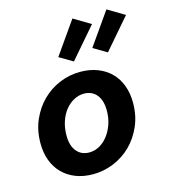

<svg xmlns="http://www.w3.org/2000/svg" viewBox="-116 -872 857 976"><g transform="rotate(-15 312.0 -384.0)"><path d="M254 12Q203 12 162.5 -4Q122 -20 93.5 -49Q65 -78 50 -118.5Q35 -159 35 -209Q35 -276 59 -331Q83 -386 123 -425.5Q163 -465 215 -486.5Q267 -508 323 -508Q374 -508 415 -492Q456 -476 484.5 -447Q513 -418 528 -377.5Q543 -337 543 -287Q543 -220 519 -165Q495 -110 455 -70.5Q415 -31 362.5 -9.5Q310 12 254 12ZM264 -100Q291 -100 316 -113.5Q341 -127 360.5 -151.5Q380 -176 392 -209.5Q404 -243 404 -283Q404 -337 379.5 -366.5Q355 -396 313 -396Q286 -396 260.5 -382.5Q235 -369 215.5 -345Q196 -321 184.5 -287Q173 -253 173 -213Q173 -159 197.5 -129.5Q222 -100 264 -100ZM307 -567 236 -609 356 -780 445 -727ZM486 -567 415 -609 535 -780 624 -727Z"/></g></svg>

Font: Source Code Pro
Style: Bold Italic
Weight: 700
Italic angle: -11°
Monospace: yes
Designer: Paul D. Hunt, Teo Tuominen
Foundry: Adobe Systems Incorporated
Version: Version 1.050;PS 1.000;hotconv 16.6.51;makeotf.lib2.5.65220